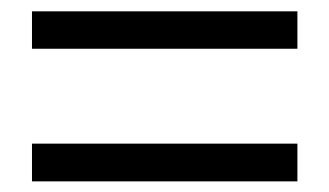

<svg xmlns="http://www.w3.org/2000/svg" viewBox="-20 -543 595 347"><path d="M37.8 -454.9V-522.5H517.5V-454.9ZM37.8 -215.2V-283.4H517.5V-215.2Z"/></svg>

Font: Noto Sans SC Thin
Style: Regular
Weight: 100
Designer: Ryoko NISHIZUKA 西塚涼子 (kana, bopomofo & ideographs); Paul D. Hunt (Latin, Greek & Cyrillic); Sandoll Communications 산돌커뮤니
Foundry: Adobe
Version: Version 2.004-H2;hotconv 1.0.118;makeotfexe 2.5.65603